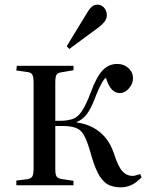

<svg xmlns="http://www.w3.org/2000/svg" viewBox="-20 -794 637 823"><path d="M497 9Q471 9 449 0Q427 -9 408.5 -37Q390 -65 373 -122Q358 -177 345.5 -203.5Q333 -230 317.5 -239.5Q302 -249 279 -252Q264 -254 247.5 -254Q231 -254 217 -254V-70Q217 -47 222 -38.5Q227 -30 242 -27L295 -19V0H50V-20L98 -26Q114 -29 119 -38.5Q124 -48 124 -74V-438Q124 -463 119 -473Q114 -483 99 -485L50 -492L52 -512H295V-493L243 -484Q227 -482 222 -473Q217 -464 217 -440V-276Q236 -276 250.5 -276.5Q265 -277 281 -281Q301 -285 315.5 -299Q330 -313 344 -340Q358 -367 373 -408Q388 -447 404 -472Q420 -497 439.5 -508.5Q459 -520 483 -520Q510 -520 530 -502.5Q550 -485 550 -458Q550 -442 541.5 -427.5Q533 -413 520.5 -404Q508 -395 493 -395Q474 -395 459 -411Q444 -427 434 -461Q426 -455 419 -443Q412 -431 404 -414Q396 -397 387 -373Q371 -331 354 -307Q337 -283 309 -271V-269Q347 -264 377.5 -248Q408 -232 431 -205Q454 -178 468 -137Q487 -78 505.5 -59Q524 -40 547 -40Q555 -40 561.5 -42Q568 -44 581 -48L587 -34Q566 -12 544.5 -1.5Q523 9 497 9ZM277 -584 266 -596 357 -745Q367 -761 376.5 -767.5Q386 -774 396 -774Q410 -774 419 -767.5Q428 -761 433 -750.5Q438 -740 438 -729Q438 -714 428 -701Q418 -688 403 -677Z"/></svg>

Font: Literata 60pt
Style: Regular
Weight: 400
Designer: Latin by Veronika Burian and Jose Scaglione. Greek by Irene Vlachou. Cyrillic by Vera Evstafieva.
Foundry: TypeTogether
Version: Version 3.002